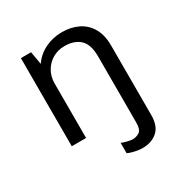

<svg xmlns="http://www.w3.org/2000/svg" viewBox="-164 -650 923 964"><g transform="rotate(-30 297.5 -167.5)"><path d="M388 186Q375 186 359.5 183.5Q344 181 330 177Q316 173 305 168V108Q317 113 336.5 118Q356 123 367 123Q388 123 406 111.5Q424 100 424 56V-324Q424 -394 392 -424Q360 -454 303 -454Q265 -454 234 -436Q203 -418 185 -386.5Q167 -355 167 -316V0H84V-511H143L156 -436Q184 -477 229 -499Q274 -521 326 -521Q379 -521 420 -501Q461 -481 484.5 -440.5Q508 -400 508 -339V64Q508 127 474.5 156.5Q441 186 388 186Z"/></g></svg>

Font: Chivo Medium Light
Style: Regular
Weight: 300
Version: Version 2.002